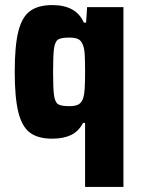

<svg xmlns="http://www.w3.org/2000/svg" viewBox="-20 -538 559 756"><path d="M315 -54H307Q289 -20 259 -6Q229 8 185 8Q129 8 97.5 -16Q66 -40 52 -97Q38 -154 38 -256Q38 -359 52.5 -415.5Q67 -472 99 -495Q131 -518 186 -518Q280 -518 310 -449H319L323 -510H466V198H315ZM308 -153Q312 -166 313.5 -189Q315 -212 315 -255Q315 -303 313.5 -325.5Q312 -348 306 -362Q300 -378 288 -384Q276 -390 253 -390Q221 -390 209 -382.5Q197 -375 193 -349Q189 -323 189 -255Q189 -187 193 -161Q197 -135 209 -127.5Q221 -120 253 -120Q277 -120 289.5 -127Q302 -134 308 -153Z"/></svg>

Font: Saira Semi Condensed
Style: Bold
Weight: 700
Width: 4
Designer: Hector Gatti with collaboration of the Omnibus-Type team
Foundry: Omnibus-Type
Version: Version 1.001; ttfautohint (v1.8)